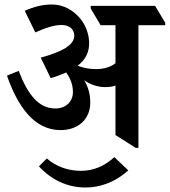

<svg xmlns="http://www.w3.org/2000/svg" viewBox="-20 -650 754 853"><path d="M249 -72C326 -72 381 -119 381 -194C381 -230 373 -262 354 -293C382 -274 414 -263 448 -263C464 -263 480 -265 493 -270V-50L583 7H595V-538H714V-549L669 -624H383V-612L427 -538H493V-369C471 -352 442 -343 406 -343C379 -343 351 -348 325 -358C360 -385 376 -417 376 -458C376 -496 362 -537 336 -568C303 -607 261 -630 209 -630C170 -630 130 -620 90 -602L137 -506C179 -525 220 -539 253 -539C287 -539 310 -521 310 -492C310 -449 255 -420 161 -394L205 -303C231 -310 254 -319 274 -328C293 -302 304 -273 304 -241C304 -199 273 -168 226 -168C152 -168 104 -229 63 -335L11 -314C57 -182 129 -72 249 -72ZM360 183C425 183 491 160 550 107L488 48C446 87 396 109 339 109C285 109 230 91 188 54L153 89C206 147 277 183 360 183Z"/></svg>

Font: Noto Serif Devanagari SemiCondensed SemiBold
Style: Regular
Weight: 600
Width: 4
Designer: Universal Thirst, Indian Type Foundry and the Monotype Design Team
Foundry: Monotype Imaging Inc.
Version: Version 2.004